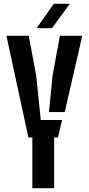

<svg xmlns="http://www.w3.org/2000/svg" viewBox="-20 -988 466 1008"><path d="M149.9 0V-266.2H129.2L13.7 -800H131L170.1 -590.1L194.1 -358.1H305.8L284.4 -266.2H264.2V0ZM237.1 -399.8 255.8 -590.1 294.5 -800H411.9L319.9 -399.8ZM172.2 -840 262.5 -968H346.6L253 -840Z"/></svg>

Font: Big Shoulders Stencil Text Thin
Style: Regular
Weight: 100
Designer: Patric King
Foundry: XO Type Co
Version: Version 2.001